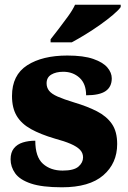

<svg xmlns="http://www.w3.org/2000/svg" viewBox="-20 -786 542 816"><path d="M243 10Q159 10 111.5 -6Q64 -22 44.5 -49.5Q25 -77 25 -109Q25 -138 39 -155.5Q53 -173 77 -180.5Q101 -188 130 -188Q130 -119 162.5 -90Q195 -61 246 -61Q294 -61 313.5 -78Q333 -95 333 -117Q333 -136 320 -149.5Q307 -163 280.5 -174.5Q254 -186 213 -197Q152 -215 111.5 -237.5Q71 -260 51 -293.5Q31 -327 31 -378Q31 -467 95.5 -508.5Q160 -550 266 -550Q335 -550 376.5 -535.5Q418 -521 436.5 -499Q455 -477 455 -453Q455 -417 429 -399Q403 -381 346 -381Q346 -430 318 -455.5Q290 -481 249 -481Q218 -481 198 -469Q178 -457 178 -432Q178 -414 188.5 -400.5Q199 -387 225 -375.5Q251 -364 297 -350Q351 -334 392 -313Q433 -292 455.5 -259.5Q478 -227 478 -174Q478 -92 419 -41Q360 10 243 10ZM195 -619Q210 -638 230 -664Q250 -690 269.5 -717Q289 -744 299 -766H493V-756Q484 -743 460.5 -723Q437 -703 406 -681Q375 -659 343 -639.5Q311 -620 285 -606H195Z"/></svg>

Font: Noto Serif Tibetan Black
Style: Regular
Weight: 900
Version: Version 2.103